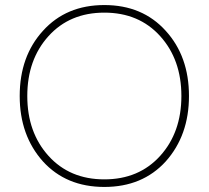

<svg xmlns="http://www.w3.org/2000/svg" viewBox="-20 -730 826 760"><path d="M150 -91Q58 -194 58 -350Q58 -507 150 -608Q242 -710 393 -710Q544 -710 636 -608Q728 -507 728 -350Q728 -194 636 -91Q544 10 393 10Q242 10 150 -91ZM393 -680Q256 -680 172 -587Q88 -494 88 -350Q88 -206 172 -113Q256 -20 393 -20Q530 -20 614 -113Q698 -206 698 -350Q698 -494 614 -587Q530 -680 393 -680Z"/></svg>

Font: ClassicType
Style: Regular
Weight: 400
Version: Version 1.004